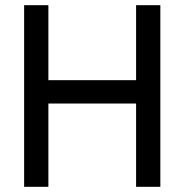

<svg xmlns="http://www.w3.org/2000/svg" viewBox="-20 -720 711 740"><path d="M73 0V-700H166.5V-411H504.5V-700H598V0H504.5V-321H166.5V0Z"/></svg>

Font: Cabin
Style: Regular
Weight: 400
Width: 4
Designer: Pablo Impallari
Foundry: Pablo Impallari. http://www.impallari.com Igino Marini. http://www.ikern.com
Version: Version 3.001